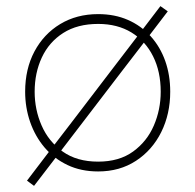

<svg xmlns="http://www.w3.org/2000/svg" viewBox="-20 -550 637 626"><path d="M300 9Q244 9 200 -12Q156 -33 125.2 -69.2Q94.5 -105.5 78.2 -152.5Q62 -199.5 62 -251Q62 -325 92.2 -382Q122.5 -439 176.2 -471.5Q230 -504 300 -504Q354 -504 397.2 -485Q440.5 -466 471.5 -431.5Q502.5 -397 518.8 -351Q535 -305 535 -251Q535 -178.5 505.8 -119.5Q476.5 -60.5 423.5 -25.8Q370.5 9 300 9ZM300 -23Q368.5 -23 413.8 -55.8Q459 -88.5 481.5 -140.5Q504 -192.5 504 -251Q504 -316.5 479.2 -366.2Q454.5 -416 408.8 -444Q363 -472 300 -472Q232.5 -472 186.2 -442.5Q140 -413 116.5 -362.8Q93 -312.5 93 -251Q93 -192.5 115.8 -140.5Q138.5 -88.5 184.5 -55.8Q230.5 -23 300 -23ZM91 56 68 39Q106.5 -11.5 140.2 -55.8Q174 -100 213 -150.5L357 -339Q398.5 -393 432.8 -438Q467 -483 503 -530L527 -513Q490.5 -465 454.8 -418.5Q419 -372 379 -320L235.5 -132.5Q196 -81 162 -36.5Q128 8 91 56Z"/></svg>

Font: Commissioner Thin
Style: Regular
Weight: 100
Designer: Kostas Bartsokas
Foundry: Kostas Bartsokas
Version: Version 1.001;gftools[0.9.23]